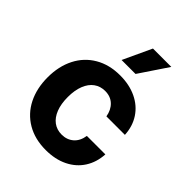

<svg xmlns="http://www.w3.org/2000/svg" viewBox="-217 -871 997 997"><g transform="rotate(45 281.5 -372.5)"><path d="M35.2 -263.7Q35.2 -344.7 66.7 -406.5Q98.1 -468.3 157 -502.7Q215.8 -537.1 294.9 -537.1Q362.8 -537.1 415 -512.2Q467.3 -487.3 497.3 -441.7Q527.3 -396 530.3 -335.9H394.5Q387.7 -376.5 362.3 -400.6Q336.9 -424.8 296.9 -424.8Q262.2 -424.8 236.1 -406Q210 -387.2 195.8 -351.1Q181.6 -314.9 181.6 -265.6Q181.6 -214.8 195.8 -178.7Q210 -142.6 235.8 -123.5Q261.7 -104.5 296.9 -104.5Q335.4 -104.5 361.8 -127.4Q388.2 -150.4 394.5 -192.4H530.3Q526.9 -132.3 497.6 -86.4Q468.3 -40.5 416.3 -14.9Q364.3 10.7 294.9 10.7Q215.3 10.7 156.5 -23.9Q97.7 -58.6 66.4 -120.6Q35.2 -182.6 35.2 -263.7ZM316.4 -755.9H451.2L345.7 -598.6H243.2Z"/></g></svg>

Font: Pretendard
Style: Bold
Weight: 700
Designer: Base glyphs from Inter by Rasmus Andersson; Hangeul glyphs from Noto Sans CJK(Source Han Sans) by Jang Soo-young and Kan
Foundry: Kil Hyung-jin
Version: Version 1.309